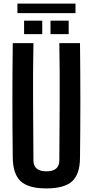

<svg xmlns="http://www.w3.org/2000/svg" viewBox="-20 -1040 516 1068"><path d="M238 8Q139 8 96 -31Q53 -70 51 -160Q49 -320 49 -480Q49 -640 51 -800H166Q163 -640 164 -474Q165 -308 166 -148Q166 -87 238 -87Q310 -87 310 -148Q311 -308 312 -474Q313 -640 310 -800H425Q427 -640 427 -480Q427 -320 425 -160Q424 -70 380.5 -31Q337 8 238 8ZM261 -850V-925H362V-850ZM114 -850V-925H215V-850ZM77 -967V-1020H400V-967Z"/></svg>

Font: Big Shoulders Text
Style: Bold
Weight: 700
Designer: Patric King
Foundry: XO Type Co
Version: Version 1.000; ttfautohint (v1.8.2)